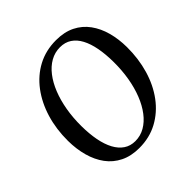

<svg xmlns="http://www.w3.org/2000/svg" viewBox="-197 -912 1083 1083"><g transform="rotate(-45 344.0 -370.5)"><path d="M310 10.5Q245 10.5 196.8 -13.5Q148.5 -37.5 117 -80.2Q85.5 -123 69.8 -180Q54 -237 53.5 -303Q53 -396.5 77.5 -477.8Q102 -559 148.5 -621Q195 -683 260.5 -717.8Q326 -752.5 407 -752.5Q473.5 -752.5 521.5 -728.5Q569.5 -704.5 600.8 -661.5Q632 -618.5 647.2 -562.5Q662.5 -506.5 663 -442Q663.5 -349 639.5 -267Q615.5 -185 569.2 -122.8Q523 -60.5 457.5 -25Q392 10.5 310 10.5ZM321.5 -33Q363 -33 398.5 -53.5Q434 -74 462.2 -111Q490.5 -148 510.5 -198.5Q530.5 -249 540.8 -309.5Q551 -370 550.5 -436Q550 -498 540.5 -548.2Q531 -598.5 512 -634.2Q493 -670 464 -689.2Q435 -708.5 395 -708.5Q354 -708.5 318.5 -688.5Q283 -668.5 254.8 -632Q226.5 -595.5 206.5 -545.5Q186.5 -495.5 176 -435.2Q165.5 -375 166 -308Q166.5 -246 176.2 -195.2Q186 -144.5 205.5 -108.2Q225 -72 254 -52.5Q283 -33 321.5 -33Z"/></g></svg>

Font: Merriweather 60pt
Style: Italic
Weight: 400
Italic angle: -7.8°
Version: Version 2.101